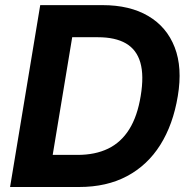

<svg xmlns="http://www.w3.org/2000/svg" viewBox="-20 -748 762 768"><path d="M296.2 0H87.7L108.8 -128.4H290.3Q360.7 -128.4 412.4 -153.4Q464 -178.3 496.9 -230.7Q529.7 -283.1 542.8 -364.2Q556.4 -445.7 541.4 -497.7Q526.4 -549.6 483.7 -574.4Q441 -599.1 371.5 -599.1H183.6L204.9 -727.5H389.8Q499.4 -727.5 573.3 -683.8Q647.3 -640.1 678.8 -558.7Q710.3 -477.3 691.2 -363.7Q672.4 -249.8 621.1 -168.3Q569.8 -86.9 488.2 -43.5Q406.6 0 296.2 0ZM290.1 -727.5 169.5 0H20.3L140.9 -727.5Z"/></svg>

Font: Inter
Style: Italic
Weight: 400
Italic angle: -9.3988°
Designer: Rasmus Andersson
Foundry: rsms
Version: Version 4.001;git-66647c0bb